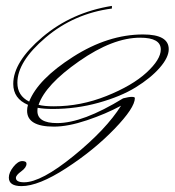

<svg xmlns="http://www.w3.org/2000/svg" viewBox="-20 -610 593 652"><path d="M456 -482Q363 -482 248.5 -402Q134 -322 111 -254Q130 -249 163 -249Q254 -249 341.5 -284Q429 -319 477.5 -363.5Q526 -408 526 -442Q526 -482 456 -482ZM398 -276Q417 -281 427.5 -281Q438 -281 438 -277Q438 -244 368.5 -172Q299 -100 205 -39Q111 22 53 22Q10 22 10 -7Q10 -24 25.5 -43.5Q41 -63 55.5 -63Q70 -63 70 -54Q70 -41 52 -28Q34 -15 34 -6Q34 9 62 9Q120 9 230.5 -81Q341 -171 391 -251Q339 -223 275 -201.5Q211 -180 163 -180Q72 -180 72 -234Q72 -244 75 -254Q25 -275 25 -325Q25 -400 124 -484Q223 -568 360 -590V-581Q231 -564 135 -482.5Q39 -401 39 -329Q39 -285 79 -265Q109 -341 228 -417Q347 -493 466 -493Q553 -493 553 -443Q553 -415 522.5 -380Q492 -345 441 -313.5Q390 -282 314.5 -261Q239 -240 159 -240Q128 -240 108 -244Q107 -240 107 -233Q107 -192 174 -192Q261 -192 398 -276Z"/></svg>

Font: Monsieur La Doulaise
Style: Regular
Weight: 400
Designer: Alejandro Paul
Foundry: Alejandro Paul
Version: Version 1.000